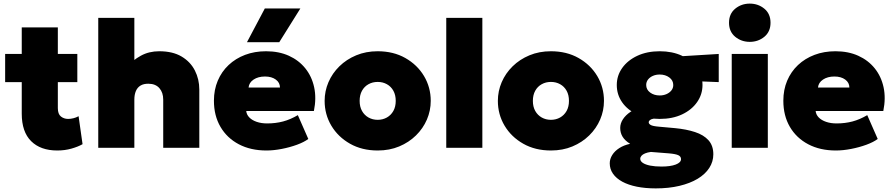

<svg xmlns="http://www.w3.org/2000/svg" viewBox="-20 -819 4946 1064"><path d="M297.5 15Q204.5 15 152.5 -36.8Q100.5 -88.5 100.5 -189V-667H300.5V-520H408.5V-364H300.5V-220Q300.5 -187 317.5 -173.5Q334.5 -160 357.5 -160Q372 -160 387 -163.8Q402 -167.5 415.5 -175L437.5 -20Q413 -6 376.2 4.5Q339.5 15 297.5 15ZM8.5 -364V-520H116.5V-364Z M524.5 0V-720H724.5V-397L682.5 -448Q715.5 -485.5 760.5 -510.2Q805.5 -535 862.5 -535Q937 -535 986.2 -505.8Q1035.5 -476.5 1060 -428.2Q1084.5 -380 1084.5 -323V0H884.5V-267Q884.5 -306 863.5 -330.2Q842.5 -354.5 803.5 -355Q776.5 -355.5 759 -345Q741.5 -334.5 733 -314.5Q724.5 -294.5 724.5 -267V0Z M1456.5 15Q1369 15 1303.5 -19.5Q1238 -54 1201.8 -116Q1165.5 -178 1165.5 -261Q1165.5 -321.5 1186.8 -371.8Q1208 -422 1246.8 -458.5Q1285.5 -495 1338.2 -515Q1391 -535 1454.5 -535Q1525.5 -535 1580.8 -510Q1636 -485 1672 -440.2Q1708 -395.5 1721 -335.2Q1734 -275 1719.5 -204H1344.5Q1346.5 -183.5 1361.8 -168Q1377 -152.5 1402.5 -143.8Q1428 -135 1460.5 -135Q1508 -135 1549 -146Q1590 -157 1630.5 -181L1688.5 -49Q1665.5 -31.5 1626 -17Q1586.5 -2.5 1541.5 6.2Q1496.5 15 1456.5 15ZM1357.5 -334H1531.5Q1531.5 -361 1508.5 -378Q1485.5 -395 1448.5 -395Q1410.5 -395 1385.2 -378Q1360 -361 1357.5 -334ZM1348.5 -585 1447.5 -772H1644.5L1527.5 -585Z M2073 15Q1986 15 1919.8 -22.5Q1853.5 -60 1816.2 -122.5Q1779 -185 1779 -260Q1779 -314 1800.2 -363.5Q1821.5 -413 1860.8 -451.5Q1900 -490 1954 -512.5Q2008 -535 2073 -535Q2160 -535 2226.2 -497.5Q2292.5 -460 2329.8 -397.5Q2367 -335 2367 -260Q2367 -206 2345.8 -156.5Q2324.5 -107 2285.2 -68.5Q2246 -30 2192.2 -7.5Q2138.5 15 2073 15ZM2073 -155Q2101 -155 2123.8 -167.8Q2146.5 -180.5 2159.8 -204Q2173 -227.5 2173 -260Q2173 -292.5 2160 -316Q2147 -339.5 2124.2 -352.2Q2101.5 -365 2073 -365Q2044.5 -365 2021.8 -352.2Q1999 -339.5 1986 -316Q1973 -292.5 1973 -260Q1973 -227.5 1986.2 -204Q1999.5 -180.5 2022.2 -167.8Q2045 -155 2073 -155Z M2453 0V-720H2653V0Z M3033 15Q2946 15 2879.8 -22.5Q2813.5 -60 2776.2 -122.5Q2739 -185 2739 -260Q2739 -314 2760.2 -363.5Q2781.5 -413 2820.8 -451.5Q2860 -490 2914 -512.5Q2968 -535 3033 -535Q3120 -535 3186.2 -497.5Q3252.5 -460 3289.8 -397.5Q3327 -335 3327 -260Q3327 -206 3305.8 -156.5Q3284.5 -107 3245.2 -68.5Q3206 -30 3152.2 -7.5Q3098.5 15 3033 15ZM3033 -155Q3061 -155 3083.8 -167.8Q3106.5 -180.5 3119.8 -204Q3133 -227.5 3133 -260Q3133 -292.5 3120 -316Q3107 -339.5 3084.2 -352.2Q3061.5 -365 3033 -365Q3004.5 -365 2981.8 -352.2Q2959 -339.5 2946 -316Q2933 -292.5 2933 -260Q2933 -227.5 2946.2 -204Q2959.5 -180.5 2982.2 -167.8Q3005 -155 3033 -155Z M3614 225Q3556 225 3509 215.5Q3462 206 3428.5 187.8Q3395 169.5 3377 143.8Q3359 118 3359 86Q3359 62 3372.8 40Q3386.5 18 3411.8 1.8Q3437 -14.5 3472 -22Q3443.5 -39.5 3430.2 -61.2Q3417 -83 3417 -110Q3417 -135 3432 -158Q3447 -181 3473.8 -199Q3500.5 -217 3535.8 -227Q3571 -237 3612 -235L3645 -164Q3618.5 -164.5 3603.2 -161.8Q3588 -159 3581.5 -153.5Q3575 -148 3575 -141Q3575 -133 3585.8 -126.5Q3596.5 -120 3631 -117L3720 -109Q3783.5 -103 3831.5 -87.2Q3879.5 -71.5 3906.2 -41.8Q3933 -12 3933 36Q3933 77 3910.5 111.8Q3888 146.5 3846 171.8Q3804 197 3745.2 211Q3686.5 225 3614 225ZM3646 104Q3695.5 104 3724.8 92.8Q3754 81.5 3754 63Q3754 48 3738.8 41Q3723.5 34 3688 31L3587 23Q3568 25.5 3554.8 31Q3541.5 36.5 3534.8 44.2Q3528 52 3528 61Q3528 74 3542.5 83.8Q3557 93.5 3583.5 98.8Q3610 104 3646 104ZM3636 -160Q3564.5 -160 3511 -184.8Q3457.5 -209.5 3427.8 -252Q3398 -294.5 3398 -348Q3398 -400 3428.2 -442.5Q3458.5 -485 3512.2 -510Q3566 -535 3636 -535Q3705.5 -535 3759 -510.2Q3812.5 -485.5 3842.8 -443.2Q3873 -401 3873 -348Q3873 -296 3843.2 -253.2Q3813.5 -210.5 3760.2 -185.2Q3707 -160 3636 -160ZM3636 -290Q3656.5 -290 3673.5 -297.5Q3690.5 -305 3700.8 -318Q3711 -331 3711 -348Q3711 -373.5 3689 -389.8Q3667 -406 3636 -406Q3615 -406 3598 -398.5Q3581 -391 3571 -378Q3561 -365 3561 -348Q3561 -322.5 3582.8 -306.2Q3604.5 -290 3636 -290ZM3712 -374 3636 -500 3963 -520V-364Z M4035 0V-520H4235V0ZM4135 -587Q4088.5 -587 4054.2 -615.2Q4020 -643.5 4020 -693Q4020 -742.5 4054.2 -770.8Q4088.5 -799 4135 -799Q4181.5 -799 4215.8 -770.8Q4250 -742.5 4250 -693Q4250 -643.5 4215.8 -615.2Q4181.5 -587 4135 -587Z M4612 15Q4524.5 15 4459 -19.5Q4393.5 -54 4357.2 -116Q4321 -178 4321 -261Q4321 -321.5 4342.2 -371.8Q4363.5 -422 4402.2 -458.5Q4441 -495 4493.8 -515Q4546.5 -535 4610 -535Q4681 -535 4736.2 -510Q4791.5 -485 4827.5 -440.2Q4863.5 -395.5 4876.5 -335.2Q4889.5 -275 4875 -204H4500Q4502 -183.5 4517.2 -168Q4532.5 -152.5 4558 -143.8Q4583.5 -135 4616 -135Q4663.5 -135 4704.5 -146Q4745.5 -157 4786 -181L4844 -49Q4821 -31.5 4781.5 -17Q4742 -2.5 4697 6.2Q4652 15 4612 15ZM4513 -334H4687Q4687 -361 4664 -378Q4641 -395 4604 -395Q4566 -395 4540.8 -378Q4515.5 -361 4513 -334Z"/></svg>

Font: Geologica Roman Black
Style: Regular
Weight: 900
Designer: Sindre Bremnes, Frode Helland
Foundry: Monokrom Skriftforlag AS
Version: Version 1.010;gftools[0.9.28]